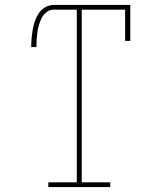

<svg xmlns="http://www.w3.org/2000/svg" viewBox="-20 -755 640 775"><path d="M175 0V-19H290V-716H196Q181 -716 168.5 -706.5Q156 -697 149 -683.5Q142 -670 137.5 -655.5Q133 -641 131 -626Q129 -611 128 -595.5Q127 -580 127 -565H106Q106 -583 107.5 -600.5Q109 -618 112 -635.5Q115 -653 121 -670Q127 -687 137 -702Q147 -717 163 -726Q179 -735 196 -735H506V-590H485V-716H310V-19H425V0Z"/></svg>

Font: Iosevka Slab Thin Extended
Style: Regular
Weight: 100
Width: 7
Monospace: yes
Designer: Belleve Invis
Foundry: Belleve Invis
Version: Version 11.1.1; ttfautohint (v1.8.3)